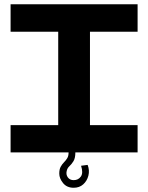

<svg xmlns="http://www.w3.org/2000/svg" viewBox="-20 -720 700 907"><path d="M30 -700H630V-570H405V-129H630V0H30V-129H255V-570H30ZM336 0Q336 27 327 41.5Q318 56 308 65Q298 74 295 88Q291 105 300.5 118Q310 131 328 131Q350 131 362 114Q374 97 363 63L394 59Q404 85 397.5 110Q391 135 373 151Q355 167 328 167Q296 167 278 145Q260 123 260 100Q260 80 266.5 68Q273 56 282 47Q291 38 297.5 27.5Q304 17 304 0Z"/></svg>

Font: Vina Sans
Style: Regular
Weight: 400
Designer: Andree Nguyen
Foundry: Nguyen Type Foundry
Version: Version 1.002; ttfautohint (v1.8.4.7-5d5b);gftools[0.9.28]